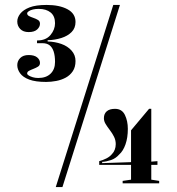

<svg xmlns="http://www.w3.org/2000/svg" viewBox="-20 -743 717 778"><path d="M167 -411Q124 -411 98.5 -420.5Q73 -430 61.5 -446Q50 -462 50 -479Q50 -496 62 -508Q74 -520 96 -520Q119 -520 130.5 -510.5Q142 -501 142 -488Q142 -478 134 -473Q126 -468 115.5 -464Q105 -460 97.5 -456Q90 -452 90 -445Q90 -441 96.5 -437Q103 -433 113 -430Q123 -427 135 -427Q167 -427 185 -444.5Q203 -462 203 -492Q203 -517 197.5 -534Q192 -551 181 -559.5Q170 -568 152 -568H130V-579Q166 -579 184.5 -601Q203 -623 203 -649Q203 -678 185 -692.5Q167 -707 137 -707Q124 -707 113.5 -704.5Q103 -702 96.5 -697.5Q90 -693 90 -689Q90 -682 97.5 -678Q105 -674 115.5 -670.5Q126 -667 134 -662Q142 -657 142 -647Q142 -634 130.5 -623.5Q119 -613 96 -613Q74 -613 62 -625.5Q50 -638 50 -656Q50 -672 62 -687.5Q74 -703 99.5 -713Q125 -723 169 -723Q221 -723 253.5 -705.5Q286 -688 286 -654Q286 -629 270 -613Q254 -597 228.5 -589Q203 -581 173 -580V-575Q203 -574 228.5 -565Q254 -556 270 -538Q286 -520 286 -496Q286 -471 275 -454.5Q264 -438 246.5 -428.5Q229 -419 208 -415Q187 -411 167 -411ZM382 -75V-90Q397 -94 411 -101Q425 -108 434 -119Q441 -126 445 -136.5Q449 -147 449 -159Q449 -175 442 -189Q435 -203 425 -216Q415 -229 408 -240.5Q401 -252 401 -264Q401 -282 412.5 -292Q424 -302 446 -302Q474 -302 486 -277.5Q498 -253 498 -221Q498 -185 488.5 -158Q479 -131 463 -117Q449 -101 430 -94.5Q411 -88 394 -87V-82L511 -86V-215L584 -302H593V-88L618 -90V-75H593V-15L625 -10V0H477V-10L511 -15V-75ZM206 15 439 -723H466L233 15Z"/></svg>

Font: Kalnia SemiBold
Style: Regular
Weight: 600
Designer: Frida Medrano
Foundry: Frida Medrano
Version: Version 1.105